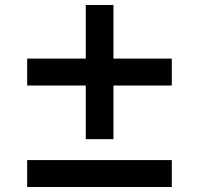

<svg xmlns="http://www.w3.org/2000/svg" viewBox="-20 -750 799 770"><path d="M324 -407H89V-515H324V-730H435V-515H669V-407H435V-192H324ZM89 -108H669V0H89Z"/></svg>

Font: Enso SemiBold
Style: Regular
Weight: 600
Designer: Coji Morishita
Foundry: UNDERFOREST DESIGN
Version: Version 1.000